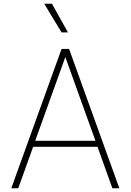

<svg xmlns="http://www.w3.org/2000/svg" viewBox="-20 -1000 694 1020"><path d="M307 -828 215 -980H256L341 -828ZM40 0 307 -740H347L614 0H577L498 -220H156L77 0ZM167 -252H487L327 -697Z"/></svg>

Font: Be Vietnam Pro Thin
Style: Regular
Weight: 100
Designer: Lam Bao, Tony Le, Vietanh Nguyen
Foundry: Yellow Type Foundry
Version: Version 1.002; ttfautohint (v1.8.3)